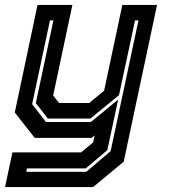

<svg xmlns="http://www.w3.org/2000/svg" viewBox="-40 -560 685 780"><path d="M101 0 20 -103 112.5 -540H254L176 -172L200 -141.5H322.5L383 -191.5L457 -540H598L462.5 97L338 200H-19.5L10.5 59H289.5L338.5 18.5L344.5 -10L332.5 0ZM66.5 138H310.5L409.5 54L522.5 -477H508.5L443.5 -173.5L327.5 -78.5H154.5L105.5 -141L177 -477H163L90.5 -137L146.5 -64.5H329.5L440 -155.5L396 50L308.5 124H69.5Z"/></svg>

Font: Tourney Thin
Style: Italic
Weight: 100
Italic angle: -12°
Designer: Tyler Finck
Foundry: Etcetera Type Co
Version: Version 1.015